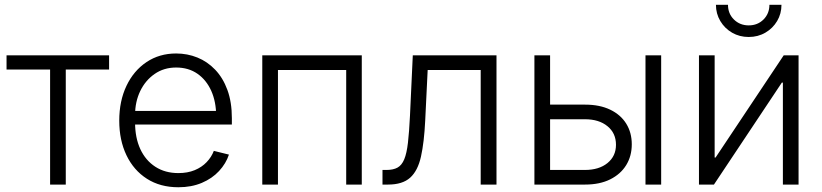

<svg xmlns="http://www.w3.org/2000/svg" viewBox="-20 -770 3431 801"><path d="M189 0V-480H7.3V-539.1H435.1V-480H254.4V0Z M724.1 11.2Q648.4 11.2 593 -24.2Q537.6 -59.6 507.6 -122.3Q477.5 -185.1 477.5 -266.6Q477.5 -348.6 507.6 -411.9Q537.6 -475.1 591.3 -511Q645 -546.9 714.8 -546.9Q761.7 -546.9 803.5 -530Q845.2 -513.2 877.7 -479.2Q910.2 -445.3 928.7 -394.8Q947.3 -344.2 947.3 -276.9V-250.5H519V-307.1H911.6L881.8 -286.1Q881.8 -344.7 861.6 -390.4Q841.3 -436 804 -462.2Q766.6 -488.3 714.8 -488.3Q663.6 -488.3 625 -461.4Q586.4 -434.6 564.9 -389.9Q543.5 -345.2 543.5 -290.5V-258.8Q543.5 -195.3 565.4 -147.9Q587.4 -100.6 628.2 -74.2Q668.9 -47.9 724.1 -47.9Q762.7 -47.9 792.2 -60.1Q821.8 -72.3 842 -93.5Q862.3 -114.7 872.1 -140.6L935.1 -125Q922.9 -87.9 894 -56.6Q865.2 -25.4 822 -7.1Q778.8 11.2 724.1 11.2Z M1489.3 -539.1V0H1424.3V-478H1139.6V0H1074.2V-539.1Z M1575.7 0V-61H1592.8Q1620.6 -61 1638.4 -70.8Q1656.2 -80.6 1666.5 -105.5Q1676.8 -130.4 1681.9 -174.6Q1687 -218.8 1690.4 -287.6L1702.1 -539.1H2051.3V0H1985.4V-478H1764.2L1753.9 -266.6Q1749.5 -176.3 1736.3 -116.9Q1723.1 -57.6 1691.2 -28.8Q1659.2 0 1599.1 0Z M2262.7 -333.5H2420.9Q2481.9 -333.5 2525.6 -312.5Q2569.3 -291.5 2592.5 -254.2Q2615.7 -216.8 2615.7 -168Q2615.7 -119.1 2592.5 -81.3Q2569.3 -43.5 2525.6 -21.7Q2481.9 0 2420.9 0H2209.5V-539.1H2274.9V-61H2420.4Q2479 -61 2514.4 -89.8Q2549.8 -118.7 2549.8 -166Q2549.8 -214.4 2514.4 -243.4Q2479 -272.5 2420.4 -272.5H2262.7ZM2672.9 0V-539.1H2738.3V0Z M3311.5 0H3246.1V-425.3H3241.7L2958.5 0H2896V-539.1H2961.4V-112.8H2965.3L3249.5 -539.1H3311.5ZM3103.5 -615.7Q3065.4 -615.7 3034.4 -633.5Q3003.4 -651.4 2985.1 -682.1Q2966.8 -712.9 2966.8 -750H3017.1Q3017.1 -712.9 3042 -688.5Q3066.9 -664.1 3103.5 -664.1Q3140.6 -664.1 3165.3 -688.7Q3189.9 -713.4 3189.9 -750H3240.2Q3240.2 -712.9 3222.2 -682.4Q3204.1 -651.9 3173.1 -633.8Q3142.1 -615.7 3103.5 -615.7Z"/></svg>

Font: Inter 18pt Light
Style: Regular
Weight: 300
Designer: Rasmus Andersson
Foundry: rsms
Version: Version 4.001;git-66647c0bb